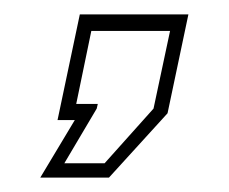

<svg xmlns="http://www.w3.org/2000/svg" viewBox="-20 -167 319 267"><path d="M36 80 84 0H60L91 -147H242L213 -9.5L131.5 80ZM69.5 60H125.5L193.5 -16L216.5 -124H107L86 -22.5H116L114.5 -16Z"/></svg>

Font: Tourney Expanded ExtraLight
Style: Italic
Weight: 200
Width: 7
Italic angle: -12°
Designer: Tyler Finck
Foundry: Etcetera Type Co
Version: Version 1.010; ttfautohint (v1.8.3)